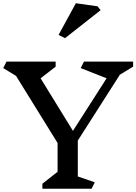

<svg xmlns="http://www.w3.org/2000/svg" viewBox="-20 -1167 843 1187"><path d="M461 -76 566 -40 546 0H242V-31L336 -105V-283L79 -698L0 -746L20 -786H324V-755L231 -683L431 -358L639 -683L479 -746L499 -786H803V-755L721 -705L461 -298ZM602 -1104 382 -931 342 -951 449 -1147 583 -1128Z"/></svg>

Font: Inknut Antiqua
Style: Regular
Weight: 400
Designer: Claus Eggers Sørensen
Foundry: Claus Eggers Sørensen
Version: Version 1.003; ttfautohint (v1.8.2) -l 8 -r 50 -G 200 -x 14 